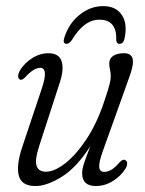

<svg xmlns="http://www.w3.org/2000/svg" viewBox="-20 -616 486 644"><path d="M399.5 -79Q406 -77 406.5 -68.5Q407 -60 401 -50.5Q385.5 -25.5 358.5 -8.8Q331.5 8 301.5 8Q255.5 8 255.5 -35Q255.5 -49 261.8 -68Q268 -87 283 -125.5Q236.5 -53.5 186.8 -22.8Q137 8 99 8Q52 8 43 -27.2Q34 -62.5 55.5 -125.5L121 -321.5Q143 -388.5 115 -388.5Q94 -388.5 67 -359.5Q54.5 -345.5 47.5 -349Q41.5 -351 41 -359.2Q40.5 -367.5 46.5 -379Q61 -403.5 87.2 -420.5Q113.5 -437.5 142.5 -437.5Q177 -437.5 186.2 -411.8Q195.5 -386 181 -340.5L112 -128Q96 -79 102.8 -59.5Q109.5 -40 134 -40Q162.5 -40 198.8 -68.2Q235 -96.5 270 -149.2Q305 -202 329.5 -275.5Q343.5 -317 347.5 -333.2Q351.5 -349.5 351.5 -359Q351.5 -372 349 -382Q346.5 -392 346.5 -403.5Q346.5 -420 360 -428.8Q373.5 -437.5 396 -437.5Q420.5 -437.5 425 -418.5Q429.5 -399.5 412.5 -354L324.5 -108Q311.5 -72 312.8 -55.8Q314 -39.5 329.5 -39.5Q340.5 -39.5 352.5 -46Q364.5 -52.5 381.5 -72Q392.5 -83.5 399.5 -79ZM313.5 -550Q261.5 -550 220.5 -481Q212 -469 203.5 -469Q189.5 -469 195.5 -489Q210.5 -537 246.8 -566.2Q283 -595.5 326 -595.5Q369 -595.5 388.8 -565.5Q408.5 -535.5 397.5 -486Q393.5 -469 381 -469Q371 -469 370 -481Q372.5 -550 313.5 -550Z"/></svg>

Font: Fraunces 144pt S100 Light
Style: Italic
Weight: 300
Italic angle: -16°
Version: Version 1.000; ttfautohint (v1.8.3)